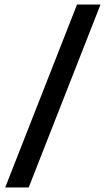

<svg xmlns="http://www.w3.org/2000/svg" viewBox="-20 -749 494 850"><path d="M3 81 321 -729H425L107 81Z"/></svg>

Font: Hubot Sans Medium
Style: Regular
Weight: 500
Designer: Deni Anggara
Foundry: GitHub, Inc., Subsidiary of Microsoft Corporation
Version: Version 2.000